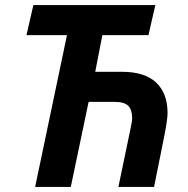

<svg xmlns="http://www.w3.org/2000/svg" viewBox="-20 -734 740 754"><path d="M243 -596H84L111 -714H590L563 -596H382L354 -452H460Q548 -452 593 -410Q638 -368 638 -290Q638 -266 626 -204L585 0H445L492 -226Q499 -258 499 -271Q499 -302 484 -318Q469 -334 429 -334H328L258 0H118Z"/></svg>

Font: Noto Sans Display
Style: Bold Italic
Weight: 700
Italic angle: -12°
Designer: Monotype Design team
Foundry: Monotype Imaging Inc.
Version: Version 1.000